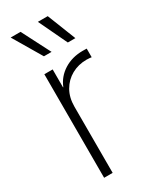

<svg xmlns="http://www.w3.org/2000/svg" viewBox="-191 -787 678 839"><g transform="rotate(-30 148.0 -367.5)"><path d="M69.8 0V-522.5H111.8V-432.1H113.3Q130.9 -476.1 171.6 -501.7Q212.4 -527.3 266.1 -527.3Q272.5 -527.3 276.9 -527.1Q281.2 -526.9 286.1 -526.9V-483.4Q282.7 -483.9 276.4 -484.6Q270 -485.4 261.2 -485.4Q219.2 -485.4 185.5 -466.6Q151.9 -447.8 132.3 -413.8Q112.8 -379.9 112.8 -334V0ZM228 -591.3 159.7 -734.9H209.5L266.1 -591.3ZM107.4 -591.3 22.5 -734.9H72.3L146 -591.3Z"/></g></svg>

Font: Inter 28pt ExtraLight
Style: Regular
Weight: 250
Designer: Rasmus Andersson
Foundry: rsms
Version: Version 4.001;git-66647c0bb